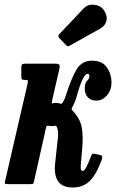

<svg xmlns="http://www.w3.org/2000/svg" viewBox="-42 -795 501 829"><path d="M396.5 -103Q372 -38 343.8 -11.8Q315.5 14.5 272 14.5Q227 14.5 208.8 -12.5Q190.5 -39.5 196 -88.5L202 -146Q205.5 -179 208.2 -202Q211 -225 205 -243Q201.5 -254 193.5 -252Q190.5 -251.5 187.5 -251Q184.5 -250.5 180.5 -250.5Q176.5 -250.5 173.5 -251Q170.5 -251.5 168 -252Q159.5 -254 157.5 -246.5L105.5 -15Q103.5 -5.5 101.8 -2.8Q100 0 88 0H-4Q-21.5 0 -21.5 -4.2Q-21.5 -8.5 -18 -22L76.5 -431Q79 -443 78.2 -446.5Q77.5 -450 68.5 -450H63.5Q54 -450 52 -453.8Q50 -457.5 50 -468V-501Q50 -512.5 52.8 -516.2Q55.5 -520 67 -520H198.5Q211.5 -520 214.2 -515Q217 -510 214.5 -498L186 -374.5Q183 -360 181.8 -353.8Q180.5 -347.5 186 -349Q194 -351 200.5 -351Q205 -351 208.5 -350.2Q212 -349.5 214 -348.5Q218.5 -347 222.5 -347Q226.5 -347 232 -358Q236 -365 239.2 -373.8Q242.5 -382.5 246 -393.5Q267 -459 289.2 -496Q311.5 -533 355.5 -533Q400 -533 419.8 -503.5Q439.5 -474 439.5 -438.5Q439.5 -406.5 420 -383.5Q400.5 -360.5 374 -360.5Q350.5 -360.5 337 -375.2Q323.5 -390 324 -413Q324 -437 333.8 -446Q343.5 -455 344 -466Q344 -476.5 336.5 -476.5Q326.5 -476.5 314.5 -452.2Q302.5 -428 287 -371.5Q283.5 -360.5 279.5 -351.2Q275.5 -342 271 -334Q266 -325.5 267.8 -322.2Q269.5 -319 276.5 -311.5Q303.5 -282.5 310.8 -245.5Q318 -208.5 312.5 -149L307 -84.5Q305.5 -67.5 307.8 -62.2Q310 -57 315.5 -57Q322 -57 331.2 -74.2Q340.5 -91.5 350 -118.5Q354 -129.5 358.2 -130.8Q362.5 -132 371.5 -130L389.5 -126Q397 -124.5 398.8 -119.8Q400.5 -115 396.5 -103ZM406.5 -751Q423 -726.5 417.5 -705Q412 -683.5 391.5 -672L261 -599Q255 -595 251.5 -595Q248 -595 243 -600.5L214 -630.5Q206 -639.5 214 -647.5L318 -757.5Q335.5 -777 363.8 -774.5Q392 -772 406.5 -751Z"/></svg>

Font: Besley* Condensed Semi
Style: Italic
Weight: 600
Width: 3
Italic angle: -13°
Designer: Owen Earl
Foundry: indestructible type*
Version: Version 3.000; ttfautohint (v1.8.3)